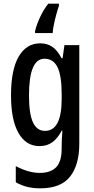

<svg xmlns="http://www.w3.org/2000/svg" viewBox="-20 -786 513 1046"><path d="M199 -550Q237 -550 265 -531Q293 -512 315 -469H321L331 -540H412V-4Q412 113 361.5 176.5Q311 240 199 240Q160 240 128 232Q96 224 66 207V119Q136 156 197 156Q255 156 285.5 125.5Q316 95 316 22V8Q316 -8 317 -30Q318 -52 320 -74H316Q294 -32 265 -11Q236 10 195 10Q122 10 81 -61Q40 -132 40 -267Q40 -406 82 -478Q124 -550 199 -550ZM222 -466Q138 -466 138 -266Q138 -166 159.5 -119.5Q181 -73 225 -73Q316 -73 316 -247V-273Q316 -373 293.5 -419.5Q271 -466 222 -466ZM301 -754Q294 -734 286.5 -706.5Q279 -679 273.5 -652Q268 -625 267 -606H171V-616Q179 -652 199 -694Q219 -736 243 -766H301Z"/></svg>

Font: Noto Sans Lao Looped ExtraCondensed Medium
Style: Regular
Weight: 500
Width: 2
Designer: Mark Frömberg, Ben Mitchell
Foundry: The Fontpad Ltd
Version: Version 1.002; ttfautohint (v1.8.4.7-5d5b)